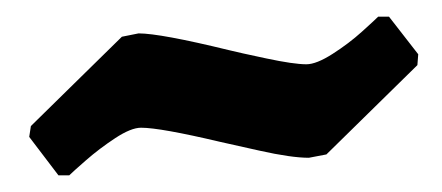

<svg xmlns="http://www.w3.org/2000/svg" viewBox="-20 -376 529 230"><path d="M15 -212 17 -225 126 -332 146 -336Q172 -336 254 -316Q266 -313 299 -306Q332 -299 347 -299Q359 -299 378.5 -311.5Q398 -324 413.5 -338Q429 -352 433 -356H446L481 -311L480 -298L371 -191L350 -187Q329 -187 291 -195.5Q253 -204 244 -206Q172 -223 149 -223Q137 -223 118 -210.5Q99 -198 83 -184Q67 -170 63 -166H50Z"/></svg>

Font: Alegreya ExtraBold
Style: Italic
Weight: 800
Italic angle: -7°
Designer: Juan Pablo del Peral
Foundry: Huerta Tipografica
Version: Version 2.007; ttfautohint (v1.6)